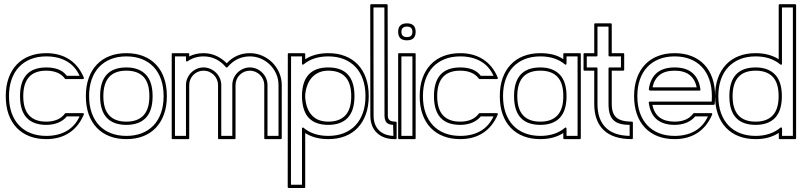

<svg xmlns="http://www.w3.org/2000/svg" viewBox="-20 -661 3879 927"><path d="M203.6 -404.3Q267.6 -404.3 314 -374.5Q360.4 -344.7 384.8 -286.1Q385.7 -283.7 384.5 -281.5Q383.3 -279.3 380.4 -279.3H297.4Q296.4 -279.3 295.2 -279.8Q293.9 -280.3 293.5 -281.2Q279.3 -300.8 256.3 -310.3Q233.4 -319.8 203.6 -319.8Q147.5 -319.8 119.9 -288.8Q92.3 -257.8 92.3 -196.8Q92.3 -134.8 120.4 -104.2Q148.4 -73.7 203.6 -73.7Q233.4 -73.7 256.3 -83.5Q279.3 -93.3 293.5 -112.8Q293.9 -113.8 295.2 -114.3Q296.4 -114.7 297.4 -114.7H380.4Q383.3 -114.7 384.5 -112.5Q385.7 -110.4 384.8 -107.9Q359.4 -48.8 313.2 -19Q267.1 10.7 203.6 10.7Q158.7 10.7 122.6 -3.2Q86.4 -17.1 60.8 -43.9Q35.2 -70.8 21.5 -109.1Q7.8 -147.5 7.8 -196.8Q7.8 -245.6 21.5 -283.9Q35.2 -322.3 60.5 -349.1Q85.9 -376 122.1 -390.1Q158.2 -404.3 203.6 -404.3ZM203.6 -388.7Q161.6 -388.7 128.4 -375.5Q95.2 -362.3 71.8 -337.6Q48.3 -313 35.9 -277.3Q23.4 -241.7 23.4 -196.8Q23.4 -151.4 36.1 -115.7Q48.8 -80.1 72.3 -55.4Q95.7 -30.8 128.9 -17.8Q162.1 -4.9 203.6 -4.9Q260.3 -4.9 301.3 -28.3Q342.3 -51.8 364.3 -99.1H302.7Q287.1 -79.6 261.2 -68.8Q235.4 -58.1 203.6 -58.1Q76.7 -58.1 76.7 -196.8Q76.7 -335.4 203.6 -335.4Q236.8 -335.4 262 -325.7Q287.1 -315.9 302.7 -294.9H364.3Q343.3 -341.8 302 -365.2Q260.7 -388.7 203.6 -388.7Z M590.3 -404.3Q635.7 -404.3 671.9 -390.1Q708 -376 733.4 -349.1Q758.8 -322.3 772.2 -283.9Q785.6 -245.6 785.6 -196.8Q785.6 -147.5 771.7 -109.1Q757.8 -70.8 732.4 -43.9Q707 -17.1 670.9 -3.2Q634.8 10.7 590.3 10.7Q545.4 10.7 509.3 -3.2Q473.1 -17.1 447.5 -43.9Q421.9 -70.8 408.2 -109.1Q394.5 -147.5 394.5 -196.8Q394.5 -245.6 408.2 -283.9Q421.9 -322.3 447.3 -349.1Q472.7 -376 508.8 -390.1Q544.9 -404.3 590.3 -404.3ZM672.9 -290Q644.5 -319.8 590.3 -319.8Q534.2 -319.8 506.6 -288.8Q479 -257.8 479 -196.8Q479 -134.8 507.1 -104.2Q535.2 -73.7 590.3 -73.7Q644.5 -73.7 672.9 -104Q701.2 -134.3 701.2 -196.8Q701.2 -260.3 672.9 -290ZM684.1 -300.8Q716.8 -266.6 716.8 -196.8Q716.8 -126.5 684.3 -92.3Q651.9 -58.1 590.3 -58.1Q463.4 -58.1 463.4 -196.8Q463.4 -335.4 590.3 -335.4Q650.9 -335.4 684.1 -300.8ZM590.3 -388.7Q548.3 -388.7 515.1 -375.5Q481.9 -362.3 458.5 -337.6Q435.1 -313 422.6 -277.3Q410.2 -241.7 410.2 -196.8Q410.2 -151.4 422.9 -115.7Q435.5 -80.1 459 -55.4Q482.4 -30.8 515.6 -17.8Q548.8 -4.9 590.3 -4.9Q631.3 -4.9 664.6 -17.8Q697.8 -30.8 721.2 -55.4Q744.6 -80.1 757.3 -115.7Q770 -151.4 770 -196.8Q770 -241.7 757.6 -277.3Q745.1 -313 721.9 -337.6Q698.7 -362.3 665.5 -375.5Q632.3 -388.7 590.3 -388.7Z M962.9 -404.3Q995.1 -404.3 1023.4 -391.6Q1051.8 -378.9 1074.7 -355.5Q1120.1 -404.3 1186.5 -404.3Q1217.8 -404.3 1245.8 -392.1Q1273.9 -379.9 1294.9 -358.9Q1315.9 -337.9 1328.1 -309.8Q1340.3 -281.7 1340.3 -250.5V5.9Q1340.3 10.7 1335.4 10.7H1260.7Q1255.9 10.7 1255.9 5.9V-250.5Q1255.9 -264.2 1250.5 -276.9Q1245.1 -289.6 1235.6 -299.1Q1226.1 -308.6 1213.4 -314.2Q1200.7 -319.8 1186.5 -319.8Q1172.4 -319.8 1159.7 -314.5Q1147 -309.1 1137.5 -299.6Q1127.9 -290 1122.6 -277.3Q1117.2 -264.6 1117.2 -250.5V5.9Q1117.2 10.7 1112.3 10.7H1037.6Q1032.7 10.7 1032.7 5.9V-250.5Q1032.7 -264.2 1027.3 -276.9Q1022 -289.6 1012.5 -299.1Q1002.9 -308.6 990.2 -314.2Q977.5 -319.8 962.9 -319.8Q948.7 -319.8 936 -314.5Q923.3 -309.1 913.8 -299.6Q904.3 -290 898.9 -277.3Q893.6 -264.6 893.6 -250.5V5.9Q893.6 10.7 888.7 10.7H814Q809.1 10.7 809.1 5.9V-399.4Q809.1 -404.3 814 -404.3H888.7Q893.6 -404.3 893.6 -399.4V-388.7Q924.8 -404.3 962.9 -404.3ZM962.9 -388.7Q919.9 -388.7 885.7 -365.2Q883.3 -363.3 880.6 -364.5Q877.9 -365.7 877.9 -369.1V-388.7H824.7V-4.9H877.9V-250.5Q877.9 -268.1 884.8 -283.4Q891.6 -298.8 903.1 -310.3Q914.6 -321.8 929.9 -328.6Q945.3 -335.4 962.9 -335.4Q980.5 -335.4 996.1 -328.4Q1011.7 -321.3 1023.4 -309.6Q1035.2 -297.9 1041.7 -282.5Q1048.3 -267.1 1048.3 -250.5V-4.9H1101.6V-250.5Q1101.6 -268.1 1108.4 -283.4Q1115.2 -298.8 1126.7 -310.3Q1138.2 -321.8 1153.6 -328.6Q1168.9 -335.4 1186.5 -335.4Q1204.1 -335.4 1219.7 -328.4Q1235.4 -321.3 1246.8 -309.6Q1258.3 -297.9 1264.9 -282.5Q1271.5 -267.1 1271.5 -250.5V-4.9H1324.7V-250.5Q1324.7 -278.8 1313.7 -304Q1302.7 -329.1 1283.9 -347.9Q1265.1 -366.7 1240 -377.7Q1214.8 -388.7 1186.5 -388.7Q1122.1 -388.7 1078.6 -336.9Q1077.1 -335 1074.7 -335Q1072.3 -335 1070.8 -336.9Q1026.4 -388.7 962.9 -388.7Z M1448.7 -404.3Q1453.6 -404.3 1453.6 -399.4V-375Q1499.5 -404.3 1564.9 -404.3Q1610.4 -404.3 1646.5 -390.1Q1682.6 -376 1708 -349.1Q1733.4 -322.3 1746.8 -283.9Q1760.3 -245.6 1760.3 -196.8Q1760.3 -147.5 1746.3 -109.1Q1732.4 -70.8 1707 -43.9Q1681.6 -17.1 1645.5 -3.2Q1609.4 10.7 1564.9 10.7Q1499.5 10.7 1453.6 -18.6V241.7Q1453.6 246.6 1448.7 246.6H1374Q1369.1 246.6 1369.1 241.7L1369.6 -399.4Q1369.6 -404.3 1374.5 -404.3ZM1453.6 -189.9Q1458 -133.8 1486.3 -103.8Q1514.6 -73.7 1564.9 -73.7Q1619.1 -73.7 1647.5 -104Q1675.8 -134.3 1675.8 -196.8Q1675.8 -258.8 1647.7 -289.3Q1619.6 -319.8 1564.9 -319.8Q1540 -319.8 1520.3 -311.3Q1500.5 -302.7 1486.6 -287.6Q1472.7 -272.5 1464.4 -251Q1456.1 -229.5 1453.6 -204.1ZM1438 -204.6Q1442.4 -335.4 1564.9 -335.4Q1691.4 -335.4 1691.4 -196.8Q1691.4 -126.5 1658.9 -92.3Q1626.5 -58.1 1564.9 -58.1Q1504.9 -58.1 1472.9 -89.6Q1440.9 -121.1 1438 -189.5ZM1385.3 -388.7 1384.8 231H1438V-40Q1438 -43.5 1440.7 -44.9Q1443.4 -46.4 1445.8 -43.9Q1492.2 -4.9 1564.9 -4.9Q1606 -4.9 1639.2 -17.8Q1672.4 -30.8 1695.8 -55.4Q1719.2 -80.1 1731.9 -115.7Q1744.6 -151.4 1744.6 -196.8Q1744.6 -241.7 1732.2 -277.3Q1719.7 -313 1696.5 -337.6Q1673.3 -362.3 1640.1 -375.5Q1606.9 -388.7 1564.9 -388.7Q1492.2 -388.7 1445.8 -350.1Q1443.4 -347.7 1440.7 -349.1Q1438 -350.6 1438 -354V-388.7Z M1846.7 -640.6Q1851.6 -640.6 1851.6 -635.7L1852.5 -103.5Q1852.5 -87.4 1861.1 -80.6Q1869.6 -73.7 1890.1 -73.7Q1895 -73.7 1895 -68.8V5.9Q1895 10.7 1890.1 10.7H1882.3Q1856 10.3 1834.7 2.2Q1813.5 -5.9 1798.6 -20.5Q1783.7 -35.2 1775.9 -55.9Q1768.1 -76.7 1768.1 -103L1767.6 -635.7Q1767.6 -640.6 1772.5 -640.6ZM1879.4 -4.9H1882.3H1884.3L1879.4 0ZM1783.2 -625Q1783.2 -493.7 1783.4 -364Q1783.7 -234.4 1783.7 -103Q1783.7 -58.6 1808.8 -32.7Q1834 -6.8 1879.4 -4.9Q1878.9 -19 1878.7 -31.2Q1878.4 -43.5 1877.9 -58.1Q1856 -59.1 1846.4 -69.3Q1836.9 -79.6 1836.4 -103L1835.9 -625Z M1981.9 -404.3Q1986.8 -404.3 1986.8 -399.4V5.9Q1986.8 10.7 1981.9 10.7H1907.2Q1902.3 10.7 1902.3 5.9V-399.4Q1902.3 -404.3 1907.2 -404.3ZM1944.8 -466.3Q1902.3 -466.3 1902.3 -507.3Q1902.3 -548.3 1944.8 -548.3Q1986.8 -548.3 1986.8 -507.3Q1986.8 -466.3 1944.8 -466.3ZM1944.8 -481.9Q1971.2 -481.9 1971.2 -507.3Q1971.2 -532.7 1944.8 -532.7Q1918 -532.7 1918 -507.3Q1918 -481.9 1944.8 -481.9ZM1918 -388.7V-4.9H1971.2V-388.7Z M2202.1 -404.3Q2266.1 -404.3 2312.5 -374.5Q2358.9 -344.7 2383.3 -286.1Q2384.3 -283.7 2383.1 -281.5Q2381.8 -279.3 2378.9 -279.3H2295.9Q2294.9 -279.3 2293.7 -279.8Q2292.5 -280.3 2292 -281.2Q2277.8 -300.8 2254.9 -310.3Q2231.9 -319.8 2202.1 -319.8Q2146 -319.8 2118.4 -288.8Q2090.8 -257.8 2090.8 -196.8Q2090.8 -134.8 2118.9 -104.2Q2147 -73.7 2202.1 -73.7Q2231.9 -73.7 2254.9 -83.5Q2277.8 -93.3 2292 -112.8Q2292.5 -113.8 2293.7 -114.3Q2294.9 -114.7 2295.9 -114.7H2378.9Q2381.8 -114.7 2383.1 -112.5Q2384.3 -110.4 2383.3 -107.9Q2357.9 -48.8 2311.8 -19Q2265.6 10.7 2202.1 10.7Q2157.2 10.7 2121.1 -3.2Q2085 -17.1 2059.3 -43.9Q2033.7 -70.8 2020 -109.1Q2006.3 -147.5 2006.3 -196.8Q2006.3 -245.6 2020 -283.9Q2033.7 -322.3 2059.1 -349.1Q2084.5 -376 2120.6 -390.1Q2156.7 -404.3 2202.1 -404.3ZM2202.1 -388.7Q2160.2 -388.7 2127 -375.5Q2093.8 -362.3 2070.3 -337.6Q2046.9 -313 2034.4 -277.3Q2022 -241.7 2022 -196.8Q2022 -151.4 2034.7 -115.7Q2047.4 -80.1 2070.8 -55.4Q2094.2 -30.8 2127.4 -17.8Q2160.6 -4.9 2202.1 -4.9Q2258.8 -4.9 2299.8 -28.3Q2340.8 -51.8 2362.8 -99.1H2301.3Q2285.6 -79.6 2259.8 -68.8Q2233.9 -58.1 2202.1 -58.1Q2075.2 -58.1 2075.2 -196.8Q2075.2 -335.4 2202.1 -335.4Q2235.4 -335.4 2260.5 -325.7Q2285.6 -315.9 2301.3 -294.9H2362.8Q2341.8 -341.8 2300.5 -365.2Q2259.3 -388.7 2202.1 -388.7Z M2779.3 -404.3Q2784.2 -404.3 2784.2 -399.4V5.9Q2784.2 10.7 2779.3 10.7H2704.6Q2699.7 10.7 2699.7 5.9V-18.6Q2653.3 10.7 2588.9 10.7Q2543.9 10.7 2507.8 -3.2Q2471.7 -17.1 2446 -43.9Q2420.4 -70.8 2406.7 -109.1Q2393.1 -147.5 2393.1 -196.8Q2393.1 -245.6 2406.7 -283.9Q2420.4 -322.3 2445.8 -349.1Q2471.2 -376 2507.3 -390.1Q2543.5 -404.3 2588.9 -404.3Q2622.6 -404.3 2649.7 -397.5Q2676.8 -390.6 2699.7 -375.5V-399.4Q2699.7 -404.3 2704.6 -404.3ZM2671.4 -290Q2643.1 -319.8 2588.9 -319.8Q2532.7 -319.8 2505.1 -288.8Q2477.5 -257.8 2477.5 -196.8Q2477.5 -134.8 2505.6 -104.2Q2533.7 -73.7 2588.9 -73.7Q2643.1 -73.7 2671.4 -104Q2699.7 -134.3 2699.7 -196.8Q2699.7 -260.3 2671.4 -290ZM2682.6 -300.8Q2715.3 -266.6 2715.3 -196.8Q2715.3 -126.5 2682.9 -92.3Q2650.4 -58.1 2588.9 -58.1Q2461.9 -58.1 2461.9 -196.8Q2461.9 -335.4 2588.9 -335.4Q2649.4 -335.4 2682.6 -300.8ZM2715.3 -388.7V-354Q2715.3 -350.6 2712.6 -349.1Q2710 -347.7 2707.5 -350.1Q2661.6 -388.7 2588.9 -388.7Q2546.9 -388.7 2513.7 -375.5Q2480.5 -362.3 2457 -337.6Q2433.6 -313 2421.1 -277.3Q2408.7 -241.7 2408.7 -196.8Q2408.7 -151.4 2421.4 -115.7Q2434.1 -80.1 2457.5 -55.4Q2481 -30.8 2514.2 -17.8Q2547.4 -4.9 2588.9 -4.9Q2661.1 -4.9 2707.5 -43.9Q2710 -46.4 2712.6 -44.9Q2715.3 -43.5 2715.3 -40V-4.9H2768.6V-388.7Z M2797.4 -399.4Q2797.4 -404.3 2802.2 -404.3H2849.1V-543.5Q2849.1 -548.3 2854 -548.3H2928.7Q2933.6 -548.3 2933.6 -543.5V-404.3H2988.8Q2993.7 -404.3 2993.7 -399.4V-324.7Q2993.7 -319.8 2988.8 -319.8H2933.6V-158.7Q2933.6 -112.3 2956.5 -93Q2979.5 -73.7 3030.8 -73.7Q3035.6 -73.7 3035.6 -68.8V5.9Q3035.6 10.7 3030.8 10.7Q2939.9 10.7 2894.5 -33Q2849.1 -76.7 2849.1 -158.7V-319.8H2802.2Q2797.4 -319.8 2797.4 -324.7ZM2813 -335.4H2859.9Q2864.7 -335.4 2864.7 -330.6V-158.7Q2864.7 -85 2903.8 -45.7Q2942.9 -6.3 3020 -4.9V-58.1Q2992.7 -58.1 2973.1 -63.7Q2953.6 -69.3 2941.4 -81.5Q2929.2 -93.8 2923.6 -112.5Q2918 -131.3 2918 -158.7V-330.6Q2918 -335.4 2922.9 -335.4H2978V-388.7H2922.9Q2918 -388.7 2918 -393.6V-532.7H2864.7V-393.6Q2864.7 -388.7 2859.9 -388.7H2813Z M3237.3 -404.3Q3282.7 -404.3 3318.8 -390.1Q3355 -376 3380.4 -349.1Q3405.8 -322.3 3419.2 -283.9Q3432.6 -245.6 3432.6 -196.8Q3432.6 -187.5 3432.1 -178.2Q3431.6 -168.9 3430.7 -159.2Q3429.7 -154.8 3425.8 -154.8H3129.9Q3138.2 -113.3 3165.3 -93.5Q3192.4 -73.7 3237.3 -73.7Q3267.1 -73.7 3290 -83.5Q3313 -93.3 3327.1 -112.8Q3327.6 -113.8 3328.9 -114.3Q3330.1 -114.7 3331.1 -114.7H3414.1Q3417 -114.7 3418.2 -112.5Q3419.4 -110.4 3418.5 -107.9Q3393.1 -48.8 3346.9 -19Q3300.8 10.7 3237.3 10.7Q3192.4 10.7 3156.2 -3.2Q3120.1 -17.1 3094.5 -43.9Q3068.8 -70.8 3055.2 -109.1Q3041.5 -147.5 3041.5 -196.8Q3041.5 -245.6 3055.2 -283.9Q3068.8 -322.3 3094.2 -349.1Q3119.6 -376 3155.8 -390.1Q3191.9 -404.3 3237.3 -404.3ZM3343.8 -239.3Q3335.4 -278.8 3309.1 -299.3Q3282.7 -319.8 3237.3 -319.8Q3191.4 -319.8 3165 -299.3Q3138.7 -278.8 3130.4 -239.3ZM3112.3 -229Q3119.6 -281.7 3150.6 -308.6Q3181.6 -335.4 3237.3 -335.4Q3292.5 -335.4 3323.5 -308.6Q3354.5 -281.7 3361.8 -229Q3362.3 -226.6 3360.8 -225.1Q3359.4 -223.6 3356.9 -223.6H3117.2ZM3237.3 -388.7Q3195.3 -388.7 3162.1 -375.5Q3128.9 -362.3 3105.5 -337.6Q3082 -313 3069.6 -277.3Q3057.1 -241.7 3057.1 -196.8Q3057.1 -151.4 3069.8 -115.7Q3082.5 -80.1 3106 -55.4Q3129.4 -30.8 3162.6 -17.8Q3195.8 -4.9 3237.3 -4.9Q3293.9 -4.9 3335 -28.3Q3376 -51.8 3397.9 -99.1H3336.4Q3320.8 -79.6 3294.9 -68.8Q3269 -58.1 3237.3 -58.1Q3182.6 -58.1 3151.1 -84.5Q3119.6 -110.8 3112.3 -165Q3111.8 -167.5 3113.3 -168.9Q3114.7 -170.4 3117.2 -170.4H3416Q3416.5 -177.2 3416.7 -183.6Q3417 -189.9 3417 -196.8Q3417 -241.7 3404.5 -277.3Q3392.1 -313 3368.9 -337.6Q3345.7 -362.3 3312.5 -375.5Q3279.3 -388.7 3237.3 -388.7Z M3818.8 -640.6Q3823.7 -640.6 3823.7 -635.7V5.9Q3823.7 10.7 3818.8 10.7H3745.1Q3740.2 10.7 3740.2 5.9V-19.5Q3716.8 -4.4 3689.2 3.2Q3661.6 10.7 3628.4 10.7Q3583.5 10.7 3547.4 -3.2Q3511.2 -17.1 3485.6 -43.9Q3460 -70.8 3446.3 -109.1Q3432.6 -147.5 3432.6 -196.8Q3432.6 -245.6 3446.3 -283.9Q3460 -322.3 3485.4 -349.1Q3510.7 -376 3546.9 -390.1Q3583 -404.3 3628.4 -404.3Q3693.4 -404.3 3739.7 -375V-635.7Q3739.7 -640.6 3744.6 -640.6ZM3710.9 -290Q3682.6 -319.8 3628.4 -319.8Q3572.3 -319.8 3544.7 -288.8Q3517.1 -257.8 3517.1 -196.8Q3517.1 -134.8 3545.2 -104.2Q3573.2 -73.7 3628.4 -73.7Q3682.6 -73.7 3710.9 -104Q3739.3 -134.3 3739.3 -196.8Q3739.3 -260.3 3710.9 -290ZM3722.2 -300.8Q3754.9 -266.6 3754.9 -196.8Q3754.9 -126.5 3722.4 -92.3Q3689.9 -58.1 3628.4 -58.1Q3501.5 -58.1 3501.5 -196.8Q3501.5 -335.4 3628.4 -335.4Q3689 -335.4 3722.2 -300.8ZM3755.4 -625V-353.5Q3755.4 -350.1 3752.7 -348.6Q3750 -347.2 3747.6 -349.6Q3701.2 -388.7 3628.4 -388.7Q3586.4 -388.7 3553.2 -375.5Q3520 -362.3 3496.6 -337.6Q3473.1 -313 3460.7 -277.3Q3448.2 -241.7 3448.2 -196.8Q3448.2 -151.4 3460.9 -115.7Q3473.6 -80.1 3497.1 -55.4Q3520.5 -30.8 3553.7 -17.8Q3586.9 -4.9 3628.4 -4.9Q3699.7 -4.9 3748 -44.4Q3750.5 -46.9 3753.2 -45.4Q3755.9 -43.9 3755.9 -40.5V-4.9H3808.1V-625Z"/></svg>

Font: Fibel Sued Kontur LRS
Style: Regular
Weight: 400
Designer: Peter Wiegel
Foundry: Peter Wiegel
Version: Version 000.000